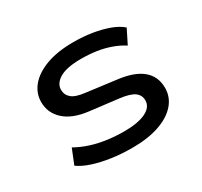

<svg xmlns="http://www.w3.org/2000/svg" viewBox="-113 -649 850 807"><g transform="rotate(-30 312.0 -245.5)"><path d="M319 9Q264 9 216.5 2Q169 -5 131 -17.5Q93 -30 68 -48L97 -120Q127 -103 163.5 -91Q200 -79 241 -73.5Q282 -68 323 -68Q389 -68 426.5 -86Q464 -104 464 -137Q464 -162 444 -177Q424 -192 376 -198L235 -215Q160 -224 120.5 -260Q81 -296 81 -349Q81 -392 109.5 -426Q138 -460 192 -480Q246 -500 323 -500Q372 -500 415 -493Q458 -486 493 -473Q528 -460 549 -441L515 -373Q489 -390 456.5 -401.5Q424 -413 389 -418Q354 -423 317 -423Q247 -423 213 -403Q179 -383 179 -352Q179 -327 198 -311Q217 -295 263 -290L402 -272Q482 -263 522 -230Q562 -197 562 -141Q562 -96 532 -62Q502 -28 447.5 -9.5Q393 9 319 9Z"/></g></svg>

Font: Nunito Sans 10pt Expanded Medium
Style: Regular
Weight: 500
Width: 7
Designer: Vernon Adams
Foundry: Vernon Adams
Version: Version 3.101;gftools[0.9.27]